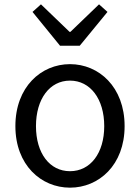

<svg xmlns="http://www.w3.org/2000/svg" viewBox="-20 -853 646 886"><path d="M303 13C436 13 555 -91 555 -271C555 -452 436 -557 303 -557C170 -557 51 -452 51 -271C51 -91 170 13 303 13ZM303 -63C209 -63 146 -146 146 -271C146 -396 209 -481 303 -481C397 -481 461 -396 461 -271C461 -146 397 -63 303 -63ZM257 -642H348L476 -798L437 -833L305 -706H301L169 -833L130 -798Z"/></svg>

Font: Squished Noto Sans CJK JP Regular
Style: Regular
Weight: 400
Designer: Ryoko NISHIZUKA (kana & ideographs); Paul D. Hunt (Latin, Greek & Cyrillic); Wenlong ZHANG (bopomofo); Sandoll Communica
Foundry: Adobe Systems Incorporated
Version: Version 1.004;PS 1.004;hotconv 1.0.82;makeotf.lib2.5.63406